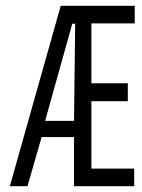

<svg xmlns="http://www.w3.org/2000/svg" viewBox="-20 -644 490 664"><path d="M14 0 190 -624H446V-563H296V-356H422V-294H296V-61H444V0H236V-170H124L75 0ZM136 -226H236L240 -562H230Z"/></svg>

Font: Inconsolata SemiCondensed
Style: Regular
Weight: 400
Width: 4
Monospace: yes
Designer: Raph Levien, Cyreal, Brenton Simpson
Foundry: Raph Levien, Cyreal, Google
Version: Version 3.001; ttfautohint (v1.8.2.53-6de2)